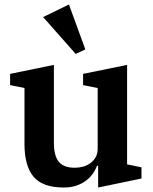

<svg xmlns="http://www.w3.org/2000/svg" viewBox="-20 -823 680 855"><path d="M264 12Q169 12 129 -36.5Q89 -85 89 -182V-431L25 -444V-494L220 -534V-188Q220 -129 242 -102.5Q264 -76 313 -76Q332 -76 350 -81Q368 -86 382.5 -96.5Q397 -107 406 -123Q415 -139 415 -161V-431L350 -444V-494L546 -534V-91L610 -78V-28L417 12V-85H412Q405 -66 392.5 -48.5Q380 -31 361.5 -17.5Q343 -4 319 4Q295 12 264 12ZM172 -747 287 -803 360 -603 317 -583Z"/></svg>

Font: IBM Plex Serif SemiBold
Style: Regular
Weight: 600
Designer: Mike Abbink, Paul van der Laan, Pieter van Rosmalen
Foundry: Bold Monday
Version: Version 2.5